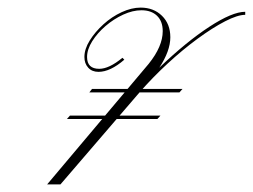

<svg xmlns="http://www.w3.org/2000/svg" viewBox="-20 -485 665 505"><path d="M215 -242 222 -251H460L452 -242ZM156 -172 164 -181H402L394 -172ZM399 -307Q470 -375 530.5 -414.5Q591 -454 625 -454V-446Q605 -446 572 -429Q539 -412 499.5 -383Q460 -354 420.5 -317.5Q381 -281 347 -242L139 0H104L371 -317Q408 -363 408 -403Q408 -429 393 -443.5Q378 -458 352 -458Q329 -458 304 -446.5Q279 -435 257.5 -416.5Q236 -398 222.5 -376.5Q209 -355 209 -335Q209 -304 241 -304Q267 -304 302 -333L307 -328Q270 -296 239 -296Q222 -296 212 -307Q202 -318 202 -335Q202 -356 216 -378.5Q230 -401 252 -421Q274 -441 300 -453Q326 -465 350 -465Q384 -465 406 -443.5Q428 -422 428 -387Q428 -351 399 -307Z"/></svg>

Font: Ballet
Style: Regular
Weight: 400
Designer: Maximiliano R. Sproviero
Foundry: Omnibus-Type
Version: Version 1.100